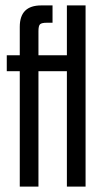

<svg xmlns="http://www.w3.org/2000/svg" viewBox="-20 -689 381 709"><path d="M227 -669H296V0H227V-426H122V0H53V-426H5V-485H53V-590Q53 -669 132 -669H174V-605H153Q134 -605 128 -599.5Q122 -594 122 -574V-485H227Z"/></svg>

Font: Teko Light
Style: Regular
Weight: 300
Designer: Manushi Parikh, Jonny Pinhorn
Foundry: Indian Type Foundry
Version: Version 1.105;PS 1.0;hotconv 1.0.78;makeotf.lib2.5.61930; tt